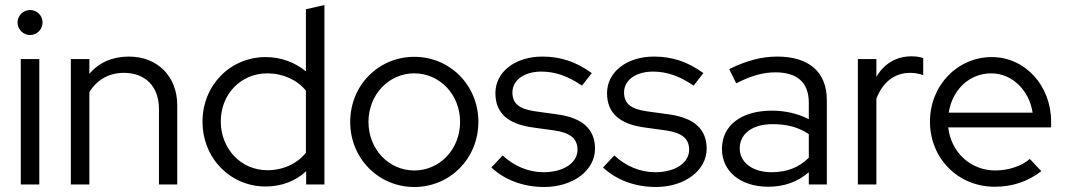

<svg xmlns="http://www.w3.org/2000/svg" viewBox="-20 -737 4259 767"><path d="M100 -597C128 -597 150 -620 150 -647C150 -675 128 -697 100 -697C73 -697 50 -675 50 -647C50 -620 73 -597 100 -597ZM63 0H137V-501H63Z M263 0H337V-369C367 -418 415 -446 475 -446C561 -446 615 -391 615 -302V0H688V-317C688 -432 609 -511 495 -511C430 -511 376 -488 337 -442V-501H263Z M1041 8C1104 8 1160 -13 1203 -53V0H1276V-717L1202 -700V-452C1157 -489 1100 -509 1042 -509C899 -509 789 -396 789 -251C789 -105 900 8 1041 8ZM1048 -57C943 -57 862 -142 862 -252C862 -362 943 -444 1048 -444C1110 -444 1167 -418 1202 -375V-127C1167 -83 1111 -57 1048 -57Z M1635 10C1778 10 1891 -104 1891 -250C1891 -396 1778 -510 1635 -510C1492 -510 1379 -396 1379 -250C1379 -104 1492 10 1635 10ZM1635 -56C1533 -56 1452 -141 1452 -250C1452 -359 1533 -444 1635 -444C1737 -444 1818 -359 1818 -250C1818 -141 1737 -56 1635 -56Z M2154 10C2269 10 2357 -56 2357 -143C2357 -221 2307 -266 2207 -280L2120 -292C2054 -301 2027 -323 2027 -368C2027 -417 2074 -451 2143 -451C2198 -451 2249 -433 2305 -395L2344 -445C2282 -490 2220 -511 2147 -511C2037 -511 1959 -449 1959 -365C1959 -287 2007 -242 2107 -228L2194 -216C2258 -207 2287 -183 2287 -139C2287 -86 2231 -49 2151 -49C2092 -49 2034 -73 1988 -116L1943 -68C1996 -18 2071 10 2154 10Z M2600 10C2715 10 2803 -56 2803 -143C2803 -221 2753 -266 2653 -280L2566 -292C2500 -301 2473 -323 2473 -368C2473 -417 2520 -451 2589 -451C2644 -451 2695 -433 2751 -395L2790 -445C2728 -490 2666 -511 2593 -511C2483 -511 2405 -449 2405 -365C2405 -287 2453 -242 2553 -228L2640 -216C2704 -207 2733 -183 2733 -139C2733 -86 2677 -49 2597 -49C2538 -49 2480 -73 2434 -116L2389 -68C2442 -18 2517 10 2600 10Z M3049 9C3112 9 3166 -10 3211 -49V0H3283V-337C3283 -449 3212 -511 3085 -511C3024 -511 2965 -496 2893 -461L2921 -404C2981 -435 3029 -448 3078 -448C3165 -448 3211 -407 3211 -327V-261C3168 -283 3117 -295 3064 -295C2941 -295 2864 -236 2864 -142C2864 -52 2939 9 3049 9ZM2935 -144C2935 -203 2986 -241 3066 -241C3124 -241 3170 -229 3211 -201V-107C3171 -67 3122 -49 3062 -49C2987 -49 2935 -88 2935 -144Z M3407 0H3481V-343C3507 -410 3554 -446 3616 -446C3633 -446 3650 -443 3668 -437V-505C3653 -510 3640 -512 3621 -512C3560 -512 3511 -482 3481 -430V-501H3407Z M3953 9C4025 9 4084 -11 4140 -53L4094 -102C4060 -73 4008 -56 3956 -56C3857 -56 3779 -129 3768 -228H4179V-251C4179 -395 4075 -509 3942 -509C3804 -509 3695 -395 3695 -251C3695 -104 3808 9 3953 9ZM3770 -287C3784 -379 3853 -444 3940 -444C4023 -444 4092 -376 4105 -287Z"/></svg>

Font: Red Hat Display
Style: Regular
Weight: 400
Designer: Pentagram, MCKL
Foundry: Pentagram, MCKL
Version: Version 1.023